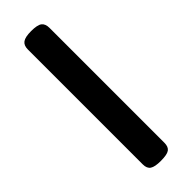

<svg xmlns="http://www.w3.org/2000/svg" viewBox="24 -155 502 502"><g transform="rotate(45 275.0 96.0)"><path d="M63 136Q48 136 41.5 127Q35 118 35 96Q35 73 41.5 64.5Q48 56 63 56H488Q503 56 509 64.5Q515 73 515 96Q515 118 509 127Q503 136 488 136Z"/></g></svg>

Font: Playwrite PT
Style: Regular
Weight: 400
Designer: Veronika Burian, José Scaglione
Foundry: TypeTogether
Version: Version 1.002